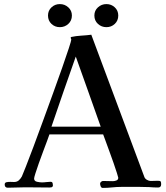

<svg xmlns="http://www.w3.org/2000/svg" viewBox="-20 -916 814 940"><path d="M473 -296Q442 -382 412 -468Q382 -554 351 -639Q321 -554 291 -468Q261 -382 232 -296ZM769 -14Q769 2 754 2Q744 2 732.5 1.5Q721 1 710 0Q688 -1 665.5 -1Q643 -1 620 -1Q609 -1 597.5 -1Q586 -1 574 -1Q552 -1 529 1.5Q506 4 483 4Q476 4 473 -3.5Q470 -11 470 -17Q470 -22 475 -26Q480 -30 484 -30L533 -29Q541 -29 550 -32.5Q559 -36 559 -46Q559 -48 552.5 -68.5Q546 -89 536 -118Q526 -147 515 -176.5Q504 -206 496 -228.5Q488 -251 485 -258H222Q219 -249 210.5 -226Q202 -203 191 -174Q180 -145 170 -116.5Q160 -88 153.5 -67.5Q147 -47 147 -42Q147 -29 161.5 -26Q176 -23 185 -23Q196 -23 206.5 -24.5Q217 -26 227 -26Q236 -26 237.5 -19.5Q239 -13 239 -6Q237 0 232 1Q227 2 222 2Q193 2 163 1.5Q133 1 104 1Q82 1 60.5 2Q39 3 18 3Q3 3 3 -13Q3 -22 12 -24Q21 -26 32.5 -25.5Q44 -25 49 -25Q63 -25 72 -33Q81 -41 87 -52Q91 -61 106.5 -100Q122 -139 144 -198Q166 -257 191 -325.5Q216 -394 240.5 -461.5Q265 -529 285 -586Q305 -643 317 -680Q329 -717 329 -722Q329 -724 327.5 -726.5Q326 -729 326 -731Q326 -734 329 -735Q352 -740 378 -741.5Q404 -743 427 -746L687 -49Q690 -41 699.5 -35.5Q709 -30 718 -30Q727 -30 735.5 -30.5Q744 -31 753 -31Q764 -31 766.5 -27.5Q769 -24 769 -14ZM332 -840Q332 -815 314.5 -799Q297 -783 273 -783Q249 -783 232 -799Q215 -815 215 -840Q215 -864 232 -880Q249 -896 273 -896Q297 -896 314.5 -880Q332 -864 332 -840ZM559 -840Q559 -815 542 -799Q525 -783 501 -783Q477 -783 459.5 -799Q442 -815 442 -840Q442 -864 459.5 -880Q477 -896 501 -896Q525 -896 542 -880Q559 -864 559 -840Z"/></svg>

Font: Kaisei Decol Medium
Style: Regular
Weight: 500
Designer: Font-Kai, 金井和夫
Foundry: KAZUO KANAI
Version: Version 5.003